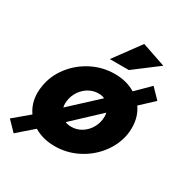

<svg xmlns="http://www.w3.org/2000/svg" viewBox="-214 -951 1119 1172"><g transform="rotate(30 345.0 -365.5)"><path d="M477 -295Q477 -255 457.5 -219Q438 -183 404.5 -161.5Q371 -140 331 -140Q307 -140 288 -148L474 -322Q477 -309 477 -295ZM228 -243Q228 -284 247.5 -320Q267 -356 301 -378Q335 -400 375 -400Q403 -400 418 -391L231 -218Q228 -230 228 -243ZM47 70 156 -25Q219 13 302 13Q387 13 462 -25Q537 -63 587.5 -128Q638 -193 652 -270Q656 -293 656 -320Q656 -397 616 -454L708 -540L642 -608L548 -515Q486 -553 403 -553Q318 -553 243 -515Q168 -477 117.5 -412Q67 -347 54 -270Q49 -240 49 -218Q49 -144 89 -87L-18 3ZM329 -616H463L632 -744L465 -801Z"/></g></svg>

Font: Geom Black
Style: Bold Italic
Weight: 900
Italic angle: -10°
Version: Version 1.102